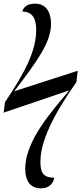

<svg xmlns="http://www.w3.org/2000/svg" viewBox="-20 -788 445 1050"><path d="M203 242C245 242 270 220 277 184C221 183 201 162 201 97C201 -14 269 -156 398 -339L405 -401L58 -289C181 -451 259 -555 259 -657C259 -724 230 -768 172 -768C131 -768 108 -750 102 -725C149 -724 178 -698 178 -624C178 -509 114 -387 7 -229L0 -172L359 -294C270 -187 118 -21 118 134C118 208 151 242 203 242Z"/></svg>

Font: Noto Serif Display Condensed Medium
Style: Italic
Weight: 500
Width: 3
Italic angle: -12°
Designer: Monotype Design Team
Foundry: Monotype Imaging Inc.
Version: Version 2.009